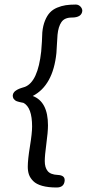

<svg xmlns="http://www.w3.org/2000/svg" viewBox="-20 -770 416 844"><path d="M36.1 -351.1Q36.6 -355 37.8 -358.2Q39.1 -361.3 41.5 -364.3Q43.9 -367.2 45.9 -369.1Q47.9 -371.1 52 -373.3Q56.2 -375.5 58.3 -377Q60.5 -378.4 65.9 -380.4Q71.3 -382.3 73.5 -383.1Q75.7 -383.8 81.8 -385.7Q87.9 -387.7 89.8 -388.2Q146.5 -410.6 161.1 -543.9Q165 -587.9 166 -627.9Q168.9 -657.7 178 -679.7Q187 -701.7 199.7 -715.1Q212.4 -728.5 231 -736.3Q249.5 -744.1 268.8 -747.1Q288.1 -750 313 -750Q324.7 -750 333.3 -741.5Q341.8 -732.9 341.8 -722.2Q338.9 -692.9 295.9 -692.9Q263.7 -692.9 250 -672.9Q236.3 -652.8 232.9 -617.2Q231.4 -602.1 230.2 -574Q229 -545.9 228 -537.1Q213.4 -394.5 124 -348.1Q190.9 -322.8 190.9 -219.2Q190.9 -189.9 183.8 -138.2Q176.8 -86.4 176.8 -62Q176.8 -33.7 189.5 -18.1Q202.1 -2.4 233.9 -1Q264.2 0.5 264.2 21V24.9Q261.2 54.2 229 54.2Q191.4 54.2 165.5 46.9Q139.6 39.6 126.2 26.1Q112.8 12.7 107.4 -2.4Q102.1 -17.6 102.1 -37.1Q102.1 -68.4 111.6 -126.5Q121.1 -184.6 121.1 -213.9Q121.1 -297.9 83 -317.9Q80.6 -318.4 73.5 -319.8Q66.4 -321.3 63.7 -322Q61 -322.8 55.4 -324.5Q49.8 -326.2 47.4 -328.4Q44.9 -330.6 41.7 -333.7Q38.6 -336.9 37.4 -341.3Q36.1 -345.7 36.1 -351.1Z"/></svg>

Font: BPreplay
Style: Italic
Weight: 400
Italic angle: -6°
Designer: Magenta/George Triantafyllakos
Foundry: Magenta/George Triantafyllakos
Version: Version 1.00